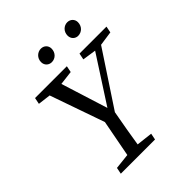

<svg xmlns="http://www.w3.org/2000/svg" viewBox="-232 -989 1127 1127"><g transform="rotate(-45 331.5 -425.5)"><path d="M62 -630 183 -615H202L326 -630L334 -670H70L62 -630ZM112 0H396L404 -40L275 -55H257L120 -40L112 0ZM271 -250H323L600 -670H550L320 -314H334L222 -670H124L271 -250ZM207 0H295C311 -103 329 -207 348 -310H266L207 0ZM431 -630 532 -615H551L655 -630L663 -670H439L431 -630ZM289 -749C319 -749 344 -773 344 -807C344 -832 325 -851 299 -851C271 -851 244 -828 244 -794C244 -766 265 -749 289 -749ZM507 -749C538 -749 563 -773 563 -807C563 -832 544 -851 518 -851C490 -851 464 -828 464 -794C464 -766 485 -749 507 -749Z"/></g></svg>

Font: Source Serif Variable
Style: Italic
Weight: 389
Italic angle: -12°
Designer: Frank Grießhammer
Foundry: Adobe Systems Incorporated
Version: Version 3.001;hotconv 1.0.111;makeotfexe 2.5.65597